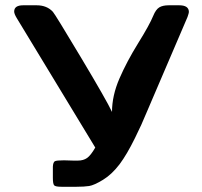

<svg xmlns="http://www.w3.org/2000/svg" viewBox="-20 -714 773 734"><path d="M34.2 -669.9Q34.2 -693.8 68.8 -693.8Q68.8 -693.8 120.1 -693.8Q159.2 -693.8 182.1 -668.9Q190.9 -659.2 289.6 -494.1Q388.2 -329.1 408.2 -286.1Q408.2 -348.1 436.5 -413.6Q464.8 -479 508.3 -549.1Q551.8 -619.1 565.9 -653.8Q575.7 -677.7 588.9 -685.8Q602.1 -693.8 625 -693.8H665Q702.1 -693.8 702.1 -668Q702.1 -664.1 696.8 -648.9L561 -332Q560.1 -330.1 543.9 -292Q527.8 -253.9 520 -236.6Q512.2 -219.2 496.1 -186.5Q480 -153.8 465.6 -129.4Q451.2 -105 437 -85.9Q407.2 -46.9 373.5 -26.4Q339.8 -5.9 320.8 -2.9Q301.8 0 272.9 0H214.8Q191.9 0 187 -5.6Q182.1 -11.2 182.1 -34.2V-77.1Q183.1 -94.2 189.9 -97.7Q196.8 -101.1 224.1 -101.1H225.1Q231 -101.1 242.4 -100.6Q253.9 -100.1 259.8 -100.1H277.8Q298.8 -100.1 313 -110.1Q327.1 -120.1 344.2 -149.9L43.9 -645Q34.2 -661.1 34.2 -669.9Z"/></svg>

Font: CMU Sans Serif
Style: Bold
Weight: 700
Version: Version 0.7.0